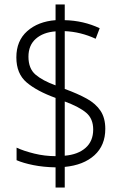

<svg xmlns="http://www.w3.org/2000/svg" viewBox="-20 -779 553 857"><path d="M228 -32Q174 -33 129 -42Q84 -51 54 -64V-120Q86 -105 133 -93.5Q180 -82 228 -82V-342Q145 -372 99 -411Q53 -450 53 -523Q53 -597 101.5 -640Q150 -683 228 -689V-759H269V-689Q353 -687 425 -653L407 -606Q340 -637 269 -640V-382Q327 -361 367.5 -338.5Q408 -316 429 -284Q450 -252 450 -204Q450 -130 401.5 -86Q353 -42 269 -34V58H228ZM228 -639Q173 -635 140 -606Q107 -577 107 -526Q107 -473 138.5 -446Q170 -419 228 -398ZM269 -84Q328 -89 362 -119Q396 -149 396 -201Q396 -249 365 -275.5Q334 -302 269 -326Z"/></svg>

Font: Noto Sans Gurmukhi UI SemiCondensed Light
Style: Regular
Weight: 300
Width: 4
Designer: Jelle Bosma - Monotype Design Team
Foundry: Monotype Imaging Inc.
Version: Version 2.004; ttfautohint (v1.8.4.7-5d5b)